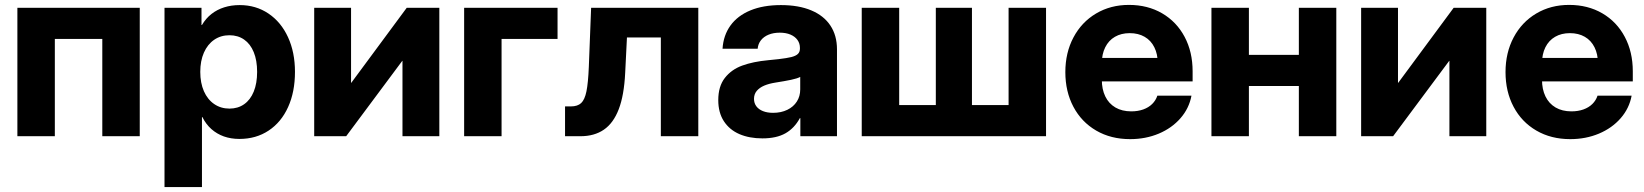

<svg xmlns="http://www.w3.org/2000/svg" viewBox="-20 -547 6602 771"><path d="M541.2 0H390.8V-390.6H200.2V0H49.8V-515.6H541.2Z M640.6 -515.6H789.1V-446.5H790.9Q806.4 -473 829.2 -490.9Q852 -508.7 880.5 -517.6Q909 -526.6 942.6 -526.6Q1007.5 -526.6 1058 -492.6Q1108.5 -458.6 1136.5 -397.8Q1164.5 -336.9 1164.5 -258.4Q1164.5 -178 1136.9 -117.1Q1109.4 -56.2 1058.7 -22.6Q1008.1 10.9 941.4 10.9Q907.4 10.9 879.1 0.9Q850.8 -9.2 828.8 -28.7Q806.8 -48.2 792.6 -77H791V204.1H640.6ZM1012.5 -258.4Q1012.5 -304.6 998.9 -337.6Q985.4 -370.7 960.3 -388.1Q935.3 -405.5 901.5 -405.5Q866.7 -405.5 840.1 -387.3Q813.5 -369 798.8 -335.7Q784.2 -302.4 784.2 -258.4Q784.2 -214.1 798.8 -180.7Q813.5 -147.4 840.1 -129.2Q866.7 -110.9 901.5 -110.9Q935.4 -110.9 960.4 -128.5Q985.4 -146 998.9 -179.1Q1012.5 -212.2 1012.5 -258.4Z M1596.2 0V-302.5H1595.3L1370.1 0H1241.7V-515.6H1389.7V-214.6H1390.7L1613.2 -515.6H1744.2V0Z M2218.9 -390.6H1994.1V0H1843.8V-515.6H2218.9Z M2249 -119.7H2272.4Q2299.3 -119.7 2313.7 -133.1Q2328 -146.5 2334.9 -179.9Q2341.8 -213.3 2344.5 -278.5L2353.7 -515.6H2784.1V0H2633.7V-396.5H2497.6L2490.5 -254.3Q2486.1 -164.1 2464.6 -108.3Q2443.2 -52.5 2404.9 -26.3Q2366.7 0 2310.7 0H2249Z M2864.3 -144.9Q2864.3 -200.1 2890.6 -233.9Q2917 -267.8 2960.6 -283.7Q3004.2 -299.6 3065.2 -305.3Q3089.4 -307.6 3106.4 -309.5Q3140.3 -313.5 3157.9 -317.9Q3175.5 -322.4 3183.8 -330.2Q3192.2 -338 3192.2 -351.8V-354.9Q3192.2 -372.9 3182.3 -386.6Q3172.5 -400.3 3154.2 -408.1Q3135.9 -415.8 3111.3 -415.8Q3085.8 -415.8 3066.4 -407.8Q3046.9 -399.8 3035.5 -385.2Q3024.1 -370.6 3022.5 -351.4H2881.4Q2884.9 -405.3 2913.4 -444.7Q2942 -484.1 2993.4 -505.3Q3044.8 -526.6 3116 -526.6Q3187.3 -526.6 3237.8 -505.3Q3288.3 -484.1 3314.6 -444.3Q3341 -404.5 3341 -349V0H3193.9V-72.7H3192Q3170 -32.1 3134 -11.7Q3098 8.7 3041.6 8.7Q2989.1 8.7 2949.1 -8.5Q2909.2 -25.8 2886.7 -60.4Q2864.3 -94.9 2864.3 -144.9ZM3193.4 -187.7V-238.1Q3181.2 -231.7 3156.6 -226.5Q3131.9 -221.3 3093 -215.2Q3067.7 -211.2 3048.8 -203.2Q3029.9 -195.1 3018.8 -182Q3007.8 -168.8 3007.8 -150Q3007.8 -132.8 3017.2 -120.2Q3026.7 -107.5 3044 -100.7Q3061.3 -93.9 3084.4 -93.9Q3116.6 -93.9 3141.5 -106Q3166.3 -118 3179.8 -139.2Q3193.4 -160.4 3193.4 -187.7Z M3590.8 -515.6V-125H3737.9V-515.6H3883V-125H4030.1V-515.6H4180.5V0H3440.4V-515.6Z M4258 -257.4Q4258 -335.4 4290.6 -396.7Q4323.1 -458.1 4381.3 -492.7Q4439.6 -527.3 4513.4 -527.3Q4588.6 -527.3 4646.7 -493.5Q4704.8 -459.6 4737 -399Q4769.1 -338.5 4769.1 -260.6V-220.1H4310.2V-314.3H4697.3L4629.1 -292.9Q4629.1 -329.7 4615.4 -357.1Q4601.8 -384.6 4576.4 -399.2Q4551.1 -413.9 4516.6 -413.9Q4482.3 -413.9 4457.1 -399.2Q4431.8 -384.6 4418.2 -357.1Q4404.5 -329.7 4404.5 -292.9V-227Q4404.5 -188.5 4418.4 -159.8Q4432.3 -131.1 4459 -115.4Q4485.7 -99.8 4522.8 -99.8Q4549.3 -99.8 4570.8 -107.5Q4592.3 -115.2 4606.7 -129.4Q4621.2 -143.7 4627.5 -162.8H4764.5Q4755 -111.9 4720.4 -72.3Q4685.8 -32.6 4633.2 -10.4Q4580.5 11.7 4518.1 11.7Q4440.9 11.7 4381.8 -22.7Q4322.8 -57.1 4290.4 -118.2Q4258 -179.3 4258 -257.4Z M5237.4 -201.7H4953V-326.7H5237.4ZM4995.1 0H4844.7V-515.6H4995.1ZM5346.1 0H5195.7V-515.6H5346.1Z M5800.3 0V-302.5H5799.4L5574.2 0H5445.8V-515.6H5593.8V-214.6H5594.8L5817.3 -515.6H5948.3V0Z M6025.6 -257.4Q6025.6 -335.4 6058.2 -396.7Q6090.7 -458.1 6148.9 -492.7Q6207.1 -527.3 6281 -527.3Q6356.2 -527.3 6414.3 -493.5Q6472.4 -459.6 6504.5 -399Q6536.7 -338.5 6536.7 -260.6V-220.1H6077.7V-314.3H6464.8L6396.7 -292.9Q6396.7 -329.7 6383 -357.1Q6369.3 -384.6 6344 -399.2Q6318.7 -413.9 6284.2 -413.9Q6249.9 -413.9 6224.7 -399.2Q6199.4 -384.6 6185.7 -357.1Q6172.1 -329.7 6172.1 -292.9V-227Q6172.1 -188.5 6186 -159.8Q6199.9 -131.1 6226.6 -115.4Q6253.3 -99.8 6290.3 -99.8Q6316.9 -99.8 6338.4 -107.5Q6359.9 -115.2 6374.3 -129.4Q6388.8 -143.7 6395.1 -162.8H6532Q6522.6 -111.9 6488 -72.3Q6453.4 -32.6 6400.7 -10.4Q6348 11.7 6285.6 11.7Q6208.5 11.7 6149.4 -22.7Q6090.3 -57.1 6058 -118.2Q6025.6 -179.3 6025.6 -257.4Z"/></svg>

Font: Intratopia Thin
Style: Regular
Weight: 100
Designer: Rasmus Andersson
Foundry: rsms
Version: Version 3.000;Glyphs 3.2.3 (3260)